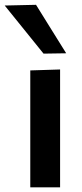

<svg xmlns="http://www.w3.org/2000/svg" viewBox="-57 -798 348 818"><path d="M72 0V-498L199 -502V0ZM128.5 -569.5Q88.5 -619.5 47 -670.5Q5.5 -721.5 -37 -774.5L96.5 -777.5Q128.5 -726 160.5 -674.5Q192.5 -623 225 -571Z"/></svg>

Font: Commissioner SemiBold
Style: Regular
Weight: 600
Designer: Kostas Bartsokas
Foundry: Kostas Bartsokas
Version: Version 1.000; ttfautohint (v1.8.3)